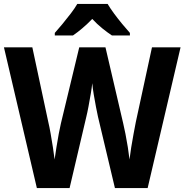

<svg xmlns="http://www.w3.org/2000/svg" viewBox="-20 -954 937 974"><path d="M896 -714 729 0H563L477 -362Q473 -380 467 -411Q461 -442 455.5 -475Q450 -508 448 -532Q446 -511 440.5 -478.5Q435 -446 429 -414Q423 -382 418 -362L333 0H167L0 -714H144L225 -335Q231 -310 237 -275.5Q243 -241 248.5 -206Q254 -171 257 -145Q261 -173 266.5 -208Q272 -243 278 -275Q284 -307 289 -328L382 -714H515L605 -328Q610 -307 616.5 -274.5Q623 -242 628.5 -207Q634 -172 637 -145Q640 -171 645.5 -205.5Q651 -240 657.5 -274.5Q664 -309 669 -335L751 -714ZM526 -934Q539 -912 558.5 -885.5Q578 -859 599.5 -833Q621 -807 639 -787V-774H548Q525 -789 498.5 -810.5Q472 -832 448 -858Q423 -832 397.5 -810.5Q372 -789 350 -774H258V-787Q275 -806 297 -832.5Q319 -859 339.5 -886Q360 -913 372 -934Z"/></svg>

Font: Noto Sans Ethiopic SemiCondensed
Style: Bold
Weight: 700
Width: 4
Designer: Monotype Design Team
Foundry: Monotype Imaging Inc.
Version: Version 2.102; ttfautohint (v1.8.4.7-5d5b)